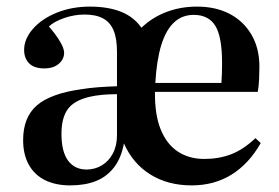

<svg xmlns="http://www.w3.org/2000/svg" viewBox="-20 -547 845 581"><path d="M192 14Q149 14 117 -1.5Q85 -17 67.5 -48Q50 -79 50 -123Q50 -192 91.5 -228Q133 -264 226 -277Q250 -281 277 -283Q304 -285 334 -286V-390Q334 -431 323.5 -455.5Q313 -480 291.5 -491.5Q270 -503 236 -503Q205 -503 174.5 -492.5Q144 -482 128 -467Q146 -446 156 -430.5Q166 -415 170 -405Q174 -395 174 -387Q174 -368 158 -354Q142 -340 114 -340Q83 -340 68 -355.5Q53 -371 53 -396Q53 -429 79.5 -459.5Q106 -490 151.5 -508.5Q197 -527 252 -527Q307 -527 346 -511.5Q385 -496 408 -463Q440 -494 483 -510.5Q526 -527 576 -527Q633 -527 675 -505Q717 -483 741 -442Q765 -401 765 -345Q765 -328 764 -306.5Q763 -285 760 -269H449Q448 -201 466 -156Q484 -111 518 -88.5Q552 -66 598 -66Q642 -66 679 -80Q716 -94 753 -129L769 -114Q733 -51 680.5 -18.5Q628 14 560 14Q488 14 435 -19Q382 -52 355 -113Q347 -69 325 -40.5Q303 -12 270 1Q237 14 192 14ZM242 -34Q267 -34 288 -46.5Q309 -59 321.5 -82.5Q334 -106 334 -138V-262Q309 -262 288.5 -260Q268 -258 251 -254Q204 -243 185 -216.5Q166 -190 166 -142Q166 -88 186 -61Q206 -34 242 -34ZM450 -296H650Q651 -307 651.5 -324.5Q652 -342 652 -356Q652 -436 631.5 -469Q611 -502 566 -502Q531 -502 506.5 -479Q482 -456 468 -410.5Q454 -365 450 -296Z"/></svg>

Font: Literata 60pt Medium
Style: Regular
Weight: 500
Designer: Latin by Veronika Burian and Jose Scaglione. Greek by Irene Vlachou. Cyrillic by Vera Evstafieva.
Foundry: TypeTogether
Version: Version 3.103;gftools[0.9.29]